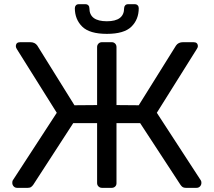

<svg xmlns="http://www.w3.org/2000/svg" viewBox="-20 -903 1027 923"><path d="M39.1 -23.9Q39.1 -31.7 41 -35.2L252.9 -360.8L61 -667Q56.2 -674.8 56.2 -680.2Q56.2 -700.2 77.1 -700.2H125Q147.9 -700.2 159.2 -684.1L337.9 -397L446.8 -397.9V-676.8Q446.8 -686.5 453.4 -693.4Q460 -700.2 470.2 -700.2H517.1Q526.9 -700.2 533.4 -693.6Q540 -687 540 -676.8V-397.9L647 -397L826.2 -684.1Q837.4 -700.2 859.9 -700.2H910.2Q931.2 -700.2 931.2 -680.2Q931.2 -675.3 925.8 -667L733.9 -360.8L945.8 -35.2Q948.2 -31.7 948.2 -23.9Q948.2 -14.2 941.7 -7.1Q935.1 0 924.8 0H873Q863.3 0 857.7 -3.9Q852.1 -7.8 847.2 -15.1L653.8 -311H540V-22Q540 -12.2 533.4 -6.1Q526.9 0 517.1 0H470.2Q460.4 0 453.6 -6.6Q446.8 -13.2 446.8 -22.9V-311H332L140.1 -15.1Q135.3 -8.3 129.6 -4.2Q124 0 113.8 0H62Q52.2 0 45.7 -7.1Q39.1 -14.2 39.1 -23.9ZM339.8 -863.8Q339.8 -871.6 344.7 -877.2Q349.6 -882.8 358.9 -882.8H390.6Q399.4 -882.8 404.5 -877.4Q409.7 -872.1 409.7 -863.8Q409.7 -800.8 493.7 -800.8Q576.7 -800.8 576.7 -863.8Q576.7 -871.6 581.8 -877.2Q586.9 -882.8 595.7 -882.8H627.9Q636.7 -882.8 641.8 -877.4Q647 -872.1 647 -863.8Q647 -809.6 611.8 -774.9Q576.7 -740.2 493.7 -740.2Q410.6 -740.2 375.2 -775.1Q339.8 -810.1 339.8 -863.8Z"/></svg>

Font: Rubik AZ
Style: Regular
Weight: 400
Designer: Hubert and Fischer
Foundry: Hubert & Fischer
Version: Version 2.000